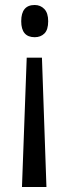

<svg xmlns="http://www.w3.org/2000/svg" viewBox="-20 -561 275 769"><path d="M173 -476Q173 -442 158 -427Q143 -412 119 -412Q65 -412 65 -476Q65 -541 119 -541Q142 -541 157.5 -525Q173 -509 173 -476ZM87 -330H148L166 188H68Z"/></svg>

Font: Noto Sans Sinhala UI ExtraCondensed
Style: Regular
Weight: 400
Width: 2
Designer: Jelle Bosma - Monotype Design Team
Foundry: Monotype Imaging Inc.
Version: Version 2.006; ttfautohint (v1.8.4.7-5d5b)